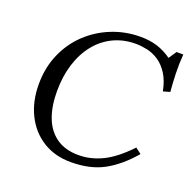

<svg xmlns="http://www.w3.org/2000/svg" viewBox="-123 -802 934 935"><g transform="rotate(20 344.0 -335.0)"><path d="M362 -35Q427 -35 488 -65.5Q549 -96 615 -166L645 -143Q580 -67 509.5 -28.5Q439 10 339 10H338Q256 10 194 -28.5Q132 -67 97.5 -136Q63 -205 63 -294Q63 -380 94 -451Q125 -522 179 -573Q233 -624 303 -652Q373 -680 451 -680Q499 -680 537.5 -668Q576 -656 613 -630L640 -670H675Q671 -619 672.5 -571.5Q674 -524 678 -477L643 -467Q632 -522 609.5 -556Q587 -590 558.5 -608.5Q530 -627 499 -633.5Q468 -640 441 -640Q377 -640 325 -615Q273 -590 235.5 -543.5Q198 -497 178 -433Q158 -369 158 -292Q158 -214 180 -156.5Q202 -99 247.5 -67Q293 -35 362 -35Z"/></g></svg>

Font: Brygada 1918
Style: Italic
Weight: 400
Italic angle: -8°
Designer: Mateusz Machalski | Borys Kosmynka | Przemek Hoffer
Foundry: NIEPODLEGLA 2018
Version: Version 3.006